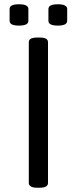

<svg xmlns="http://www.w3.org/2000/svg" viewBox="-20 -878 360 900"><path d="M156 2Q134 2 124.5 -4Q115 -10 115 -20V-680Q115 -691 124.5 -696.5Q134 -702 156 -702H164Q187 -702 196 -696.5Q205 -691 205 -680V-20Q205 -10 196 -4Q187 2 164 2ZM251 -758Q207 -758 207 -780V-836Q207 -858 251 -858Q295 -858 295 -836V-780Q295 -758 251 -758ZM69 -758Q25 -758 25 -780V-836Q25 -858 69 -858Q113 -858 113 -836V-780Q113 -758 69 -758Z"/></svg>

Font: Asap Expanded
Style: Regular
Weight: 400
Width: 7
Designer: Pablo Cosgaya
Foundry: Omnibus-Type
Version: Version 3.001; ttfautohint (v1.8.4.7-5d5b)